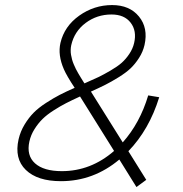

<svg xmlns="http://www.w3.org/2000/svg" viewBox="-20 -716 732 766"><path d="M615.2 -328.1Q575.2 -198.7 492.2 -112.8L563.5 1.5L524.4 30.3L456.1 -79.6Q353 6.8 223.1 6.8Q129.4 6.8 83 -38.1Q36.6 -83 54.2 -160.6Q61.5 -191.9 78.1 -219.2Q94.7 -246.6 114.3 -266.4Q133.8 -286.1 163.6 -305.4Q193.4 -324.7 218 -337.4Q242.7 -350.1 277.8 -365.7Q246.1 -413.6 234.9 -439.5Q210 -496.6 221.2 -544.9Q236.8 -611.3 296.1 -653.6Q355.5 -695.8 427.2 -695.8Q497.1 -695.8 534.4 -650.1Q571.8 -604.5 556.6 -536.6Q550.3 -509.3 534.7 -484.9Q519 -460.4 500.7 -443.1Q482.4 -425.8 453.1 -407.7Q423.8 -389.6 401.1 -378.2Q378.4 -366.7 342.8 -350.6L469.7 -147.9Q538.6 -225.6 571.3 -335.4ZM264.2 -535.6Q262.2 -526.4 262 -516.6Q261.7 -506.8 263.4 -497.1Q265.1 -487.3 267.6 -478.3Q270 -469.2 274.4 -459Q278.8 -448.7 282.5 -441.2Q286.1 -433.6 292 -423.8Q297.9 -414.1 301 -408.7Q304.2 -403.3 309.6 -394.8Q314.9 -386.2 316.9 -383.3Q351.6 -398.4 372.6 -408.4Q393.6 -418.5 421.1 -434.6Q448.7 -450.7 465.3 -465.3Q481.9 -480 495.8 -500.7Q509.8 -521.5 515.1 -544.4Q526.4 -592.8 501.2 -625.5Q476.1 -658.2 424.8 -658.2Q366.7 -658.2 321.5 -624.3Q276.4 -590.3 264.2 -535.6ZM226.6 -33.2Q342.3 -33.2 435.1 -113.8L299.3 -331.1Q266.1 -315.9 243.7 -304.4Q221.2 -293 194.1 -275.6Q167 -258.3 149.7 -241.2Q132.3 -224.1 117.7 -200.9Q103 -177.7 97.2 -151.4Q85 -95.7 119.6 -64.5Q154.3 -33.2 226.6 -33.2Z"/></svg>

Font: HK Grotesk Light Legacy Italic
Style: Regular
Weight: 300
Italic angle: -13°
Designer: Alfredo Marco Pradil
Foundry: Hanken Design Co.
Version: Version 2.022;PS 002.022;hotconv 1.0.88;makeotf.lib2.5.64775